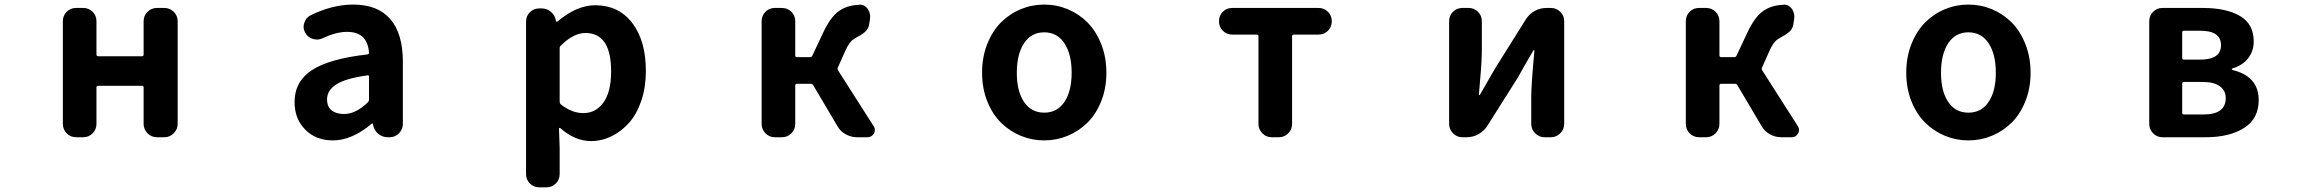

<svg xmlns="http://www.w3.org/2000/svg" viewBox="-20 -594 10040 831"><path d="M309.6 0Q285.2 0 268.6 -17.1Q252 -34.2 252 -57.6V-502Q252 -526.4 268.6 -543Q285.2 -559.6 309.6 -559.6H339.8Q364.3 -559.6 380.9 -543Q397.5 -526.4 397.5 -502V-358.4Q397.5 -350.6 405.3 -350.6H594.7Q601.6 -350.6 601.6 -358.4V-502Q601.6 -526.4 618.7 -543Q635.7 -559.6 659.2 -559.6H691.4Q714.8 -559.6 731.9 -543Q749 -526.4 749 -502V-57.6Q749 -34.2 731.9 -17.1Q714.8 0 691.4 0H659.2Q635.7 0 618.7 -17.1Q601.6 -34.2 601.6 -57.6V-215.8Q601.6 -222.7 594.7 -222.7H405.3Q397.5 -222.7 397.5 -215.8V-57.6Q397.5 -34.2 380.9 -17.1Q364.3 0 339.8 0Z M1420.9 13.7Q1346.7 13.7 1300.8 -33.2Q1254.9 -80.1 1254.9 -152.3Q1254.9 -241.2 1330.1 -290.5Q1405.3 -339.8 1570.3 -358.4Q1577.1 -359.4 1577.1 -366.2Q1570.3 -456.1 1482.4 -456.1Q1434.6 -456.1 1377 -428.7Q1364.3 -422.9 1351.6 -422.9Q1342.8 -422.9 1334 -425.8Q1312.5 -431.6 1301.8 -451.2Q1293.9 -464.8 1293.9 -478.5Q1293.9 -486.3 1296.9 -494.1Q1302.7 -516.6 1323.2 -527.3Q1418 -574.2 1508.8 -574.2Q1615.2 -574.2 1669.4 -511.2Q1723.6 -448.2 1723.6 -327.1V-57.6Q1723.6 -34.2 1707 -17.1Q1690.4 0 1666 0H1658.2Q1634.8 0 1616.7 -15.1Q1598.6 -30.3 1594.7 -53.7L1593.8 -58.6Q1592.8 -59.6 1591.3 -59.6Q1589.8 -59.6 1588.9 -58.6Q1502.9 13.7 1420.9 13.7ZM1468.8 -100.6Q1520.5 -100.6 1572.3 -151.4Q1577.1 -156.2 1577.1 -163.1V-261.7Q1577.1 -268.6 1571.3 -268.6Q1570.3 -268.6 1569.3 -267.6Q1476.6 -254.9 1436 -229Q1395.5 -203.1 1395.5 -164.1Q1395.5 -131.8 1415.5 -116.2Q1435.5 -100.6 1468.8 -100.6Z M2314.5 216.8Q2290 216.8 2273.4 200.2Q2256.8 183.6 2256.8 159.2V-500Q2256.8 -524.4 2273.4 -541Q2290 -557.6 2314.5 -557.6H2324.2Q2346.7 -557.6 2364.3 -543Q2381.8 -528.3 2385.7 -505.9L2386.7 -502Q2386.7 -500 2388.7 -500Q2390.6 -500 2392.6 -501Q2476.6 -571.3 2555.7 -571.3Q2658.2 -571.3 2716.8 -494.1Q2775.4 -417 2775.4 -287.1Q2775.4 -216.8 2755.9 -158.7Q2736.3 -100.6 2703.1 -63Q2669.9 -25.4 2627 -4.4Q2584 16.6 2538.1 16.6Q2468.8 16.6 2404.3 -40Q2402.3 -41 2400.9 -40Q2399.4 -39.1 2399.4 -37.1L2402.3 46.9V159.2Q2402.3 183.6 2385.7 200.2Q2369.1 216.8 2344.7 216.8ZM2504.9 -104.5Q2558.6 -104.5 2591.8 -150.4Q2625 -196.3 2625 -285.2Q2625 -451.2 2513.7 -451.2Q2462.9 -451.2 2408.2 -397.5Q2402.3 -392.6 2402.3 -385.7V-154.3Q2402.3 -146.5 2408.2 -141.6Q2455.1 -104.5 2504.9 -104.5Z M3606.4 -301.8Q3603.5 -294.9 3607.4 -289.1L3760.7 -48.8Q3766.6 -40 3766.6 -31.2Q3766.6 -24.4 3762.7 -16.6Q3752.9 0 3734.4 0H3689.5Q3663.1 0 3639.6 -13.2Q3616.2 -26.4 3603.5 -49.8L3500 -224.6Q3496.1 -231.4 3489.3 -231.4H3429.7Q3421.9 -231.4 3421.9 -223.6V-57.6Q3421.9 -34.2 3405.3 -17.1Q3388.7 0 3364.3 0H3334Q3309.6 0 3293 -17.1Q3276.4 -34.2 3276.4 -57.6V-502Q3276.4 -526.4 3293 -543Q3309.6 -559.6 3334 -559.6H3364.3Q3388.7 -559.6 3405.3 -543Q3421.9 -526.4 3421.9 -502V-354.5Q3421.9 -346.7 3429.7 -346.7H3486.3Q3493.2 -346.7 3496.1 -353.5L3543.9 -455.1Q3574.2 -519.5 3609.9 -545.4Q3645.5 -571.3 3698.2 -573.2Q3700.2 -574.2 3701.2 -574.2Q3722.7 -574.2 3736.3 -554.7Q3746.1 -539.1 3746.1 -521.5Q3746.1 -515.6 3745.1 -508.8L3741.2 -485.4Q3740.2 -478.5 3736.3 -471.7Q3732.4 -464.8 3728.5 -460.4Q3724.6 -456.1 3716.8 -450.2Q3709 -444.3 3704.6 -441.9Q3700.2 -439.5 3689.9 -433.6Q3679.7 -427.7 3676.8 -425.8Q3655.3 -413.1 3637.7 -372.1Z M4230.5 -279.3Q4230.5 -346.7 4252.9 -403.3Q4275.4 -460 4312.5 -497.1Q4349.6 -534.2 4397.9 -554.2Q4446.3 -574.2 4499.5 -574.2Q4552.7 -574.2 4601.1 -554.2Q4649.4 -534.2 4686.5 -497.1Q4723.6 -460 4746.1 -403.3Q4768.6 -346.7 4768.6 -279.3Q4768.6 -211.9 4746.1 -155.8Q4723.6 -99.6 4686.5 -63Q4649.4 -26.4 4601.1 -6.3Q4552.7 13.7 4499.5 13.7Q4446.3 13.7 4397.9 -6.3Q4349.6 -26.4 4312.5 -63Q4275.4 -99.6 4252.9 -155.8Q4230.5 -211.9 4230.5 -279.3ZM4618.2 -279.3Q4618.2 -359.4 4586.9 -406.7Q4555.7 -454.1 4499.5 -454.1Q4443.4 -454.1 4412.1 -406.7Q4380.9 -359.4 4380.9 -279.3Q4380.9 -199.2 4412.1 -152.8Q4443.4 -106.4 4499.5 -106.4Q4555.7 -106.4 4586.9 -152.8Q4618.2 -199.2 4618.2 -279.3Z M5484.4 0Q5460 0 5443.4 -17.1Q5426.8 -34.2 5426.8 -57.6V-436.5Q5426.8 -444.3 5418.9 -444.3H5313.5Q5289.1 -444.3 5272.5 -460.9Q5255.9 -477.5 5255.9 -502Q5255.9 -526.4 5272.5 -543Q5289.1 -559.6 5313.5 -559.6H5686.5Q5710.9 -559.6 5727.5 -543Q5744.1 -526.4 5744.1 -502Q5744.1 -477.5 5727.5 -460.9Q5710.9 -444.3 5686.5 -444.3H5580.1Q5572.3 -444.3 5572.3 -436.5V-57.6Q5572.3 -34.2 5555.7 -17.1Q5539.1 0 5514.6 0Z M6309.6 0Q6285.2 0 6268.6 -17.1Q6252 -34.2 6252 -57.6V-502Q6252 -526.4 6268.6 -543Q6285.2 -559.6 6309.6 -559.6H6335.9Q6360.4 -559.6 6377 -543Q6393.6 -526.4 6393.6 -502V-382.8Q6393.6 -358.4 6392.1 -327.6Q6390.6 -296.9 6386.2 -249Q6381.8 -201.2 6380.9 -184.6Q6380.9 -182.6 6382.8 -182.6Q6384.8 -182.6 6385.7 -184.6Q6447.3 -291 6452.1 -299.8L6585 -511.7Q6599.6 -534.2 6623 -546.9Q6646.5 -559.6 6673.8 -559.6H6692.4Q6715.8 -559.6 6732.9 -543Q6750 -526.4 6750 -502V-57.6Q6750 -34.2 6732.9 -17.1Q6715.8 0 6692.4 0H6665Q6641.6 0 6624.5 -17.1Q6607.4 -34.2 6607.4 -57.6V-175.8Q6607.4 -225.6 6621.1 -375Q6621.1 -377 6619.1 -377Q6617.2 -377 6616.2 -375Q6566.4 -290 6549.8 -258.8L6417 -48.8Q6402.3 -26.4 6378.9 -13.2Q6355.5 0 6328.1 0Z M7606.4 -301.8Q7603.5 -294.9 7607.4 -289.1L7760.7 -48.8Q7766.6 -40 7766.6 -31.2Q7766.6 -24.4 7762.7 -16.6Q7752.9 0 7734.4 0H7689.5Q7663.1 0 7639.6 -13.2Q7616.2 -26.4 7603.5 -49.8L7500 -224.6Q7496.1 -231.4 7489.3 -231.4H7429.7Q7421.9 -231.4 7421.9 -223.6V-57.6Q7421.9 -34.2 7405.3 -17.1Q7388.7 0 7364.3 0H7334Q7309.6 0 7293 -17.1Q7276.4 -34.2 7276.4 -57.6V-502Q7276.4 -526.4 7293 -543Q7309.6 -559.6 7334 -559.6H7364.3Q7388.7 -559.6 7405.3 -543Q7421.9 -526.4 7421.9 -502V-354.5Q7421.9 -346.7 7429.7 -346.7H7486.3Q7493.2 -346.7 7496.1 -353.5L7543.9 -455.1Q7574.2 -519.5 7609.9 -545.4Q7645.5 -571.3 7698.2 -573.2Q7700.2 -574.2 7701.2 -574.2Q7722.7 -574.2 7736.3 -554.7Q7746.1 -539.1 7746.1 -521.5Q7746.1 -515.6 7745.1 -508.8L7741.2 -485.4Q7740.2 -478.5 7736.3 -471.7Q7732.4 -464.8 7728.5 -460.4Q7724.6 -456.1 7716.8 -450.2Q7709 -444.3 7704.6 -441.9Q7700.2 -439.5 7689.9 -433.6Q7679.7 -427.7 7676.8 -425.8Q7655.3 -413.1 7637.7 -372.1Z M8230.5 -279.3Q8230.5 -346.7 8252.9 -403.3Q8275.4 -460 8312.5 -497.1Q8349.6 -534.2 8397.9 -554.2Q8446.3 -574.2 8499.5 -574.2Q8552.7 -574.2 8601.1 -554.2Q8649.4 -534.2 8686.5 -497.1Q8723.6 -460 8746.1 -403.3Q8768.6 -346.7 8768.6 -279.3Q8768.6 -211.9 8746.1 -155.8Q8723.6 -99.6 8686.5 -63Q8649.4 -26.4 8601.1 -6.3Q8552.7 13.7 8499.5 13.7Q8446.3 13.7 8397.9 -6.3Q8349.6 -26.4 8312.5 -63Q8275.4 -99.6 8252.9 -155.8Q8230.5 -211.9 8230.5 -279.3ZM8618.2 -279.3Q8618.2 -359.4 8586.9 -406.7Q8555.7 -454.1 8499.5 -454.1Q8443.4 -454.1 8412.1 -406.7Q8380.9 -359.4 8380.9 -279.3Q8380.9 -199.2 8412.1 -152.8Q8443.4 -106.4 8499.5 -106.4Q8555.7 -106.4 8586.9 -152.8Q8618.2 -199.2 8618.2 -279.3Z M9339.8 0Q9315.4 0 9298.8 -17.1Q9282.2 -34.2 9282.2 -57.6V-502Q9282.2 -526.4 9298.8 -543Q9315.4 -559.6 9339.8 -559.6H9513.7Q9615.2 -559.6 9674.8 -524.9Q9734.4 -490.2 9734.4 -414.1Q9734.4 -374 9710.9 -342.8Q9687.5 -311.5 9642.6 -297.9Q9639.6 -296.9 9639.6 -294.4Q9639.6 -292 9642.6 -291Q9755.9 -263.7 9755.9 -161.1Q9755.9 -80.1 9692.4 -40Q9628.9 0 9526.4 0ZM9424.8 -343.8Q9424.8 -335.9 9432.6 -335.9H9502Q9592.8 -335.9 9592.8 -398.4Q9592.8 -460.9 9503.9 -460.9H9432.6Q9424.8 -460.9 9424.8 -454.1ZM9424.8 -106.4Q9424.8 -98.6 9432.6 -98.6H9517.6Q9613.3 -98.6 9613.3 -169.9Q9613.3 -201.2 9588.4 -220.2Q9563.5 -239.3 9513.7 -239.3H9432.6Q9424.8 -239.3 9424.8 -231.4Z"/></svg>

Font: Gen Jyuu Gothic Monospace Bold
Style: Bold
Weight: 700
Designer: [Source Han Sans]
Ryoko NISHIZUKA  (kana & ideographs); Paul D. Hunt (Latin, Greek & Cyrillic); Wenlong ZHANG  (bopomofo
Version: Version 1.002.20150607